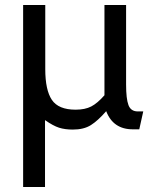

<svg xmlns="http://www.w3.org/2000/svg" viewBox="-20 -510 631 772"><path d="M556 -62 540 10H514Q435 10 407 -63Q374 -25 345.5 -7Q317 11 273 11Q241 11 217.5 3.5Q194 -4 161 -27V242H73V-490H162V-232Q162 -148 188.5 -108.5Q215 -69 284 -69Q322 -69 347 -82Q372 -95 400 -127V-490H487V-170Q487 -113 496.5 -87.5Q506 -62 534 -62Z"/></svg>

Font: Cabin
Style: Regular
Weight: 400
Designer: Pablo Impallari
Foundry: Pablo Impallari
Version: Version 1.007